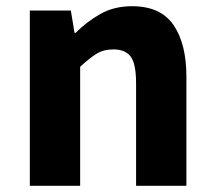

<svg xmlns="http://www.w3.org/2000/svg" viewBox="-20 -598 689 618"><path d="M76 0V-564H208L220 -492H223Q259 -528 303 -553Q347 -578 405 -578Q497 -578 538.5 -517.5Q580 -457 580 -351V0H418V-330Q418 -393 400.5 -416Q383 -439 345 -439Q313 -439 290 -424.5Q267 -410 238 -383V0Z"/></svg>

Font: Noto Sans JP Thin ExtraBold
Style: Regular
Weight: 800
Version: Version 2.004-H2;hotconv 1.0.118;makeotfexe 2.5.65603